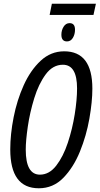

<svg xmlns="http://www.w3.org/2000/svg" viewBox="-20 -999 534 1029"><path d="M481 -919 494 -979H258L246 -919ZM382 -840Q382 -875 353 -875Q333 -875 321 -856Q309 -837 309 -813Q309 -777 339 -777Q359 -777 370.5 -796Q382 -815 382 -840ZM475 -524Q475 -724 324 -724Q252 -724 197.5 -673Q143 -622 107 -542Q71 -462 53 -370.5Q35 -279 35 -198Q35 10 188 10Q265 10 319.5 -46Q374 -102 408.5 -187Q443 -272 459 -363Q475 -454 475 -524ZM118 -197Q118 -245 129 -320.5Q140 -396 163.5 -472.5Q187 -549 225 -600.5Q263 -652 317 -652Q393 -652 393 -525Q393 -465 380.5 -386.5Q368 -308 343.5 -234Q319 -160 281.5 -111.5Q244 -63 194 -63Q118 -63 118 -197Z"/></svg>

Font: Noto Sans Display Condensed
Style: Italic
Weight: 400
Width: 3
Designer: Monotype Design team
Foundry: Monotype Imaging Inc.
Version: 1.000